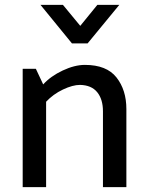

<svg xmlns="http://www.w3.org/2000/svg" viewBox="-20 -767 606 787"><path d="M146 -747H238L309 -661L379 -747H469L339 -589H275ZM157 -421Q188 -455 237 -478Q286 -501 328 -501Q417 -501 457.5 -449.5Q498 -398 498 -320V0H402V-311Q402 -360 378.5 -389Q355 -418 308 -419Q278 -419 238 -400Q198 -381 169 -350V0H73V-485H127Z"/></svg>

Font: Palanquin Medium
Style: Regular
Weight: 500
Designer: Pria Ravichandran
Version: Version 1.0.4